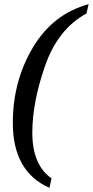

<svg xmlns="http://www.w3.org/2000/svg" viewBox="-20 -780 448 928"><path d="M229 82 219.2 127.9Q42 50.3 42 -186Q42 -387.7 138.9 -550.3Q235.8 -712.9 408.2 -759.8L397.9 -714.8Q259.8 -639.6 198 -462.2Q136.2 -284.7 136.2 -139.2Q136.2 17.6 229 82Z"/></svg>

Font: Droid Serif
Style: Italic
Weight: 400
Italic angle: -12°
Designer: Monotype Design team
Foundry: Monotype Imaging Inc.
Version: Version 1.03